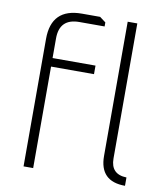

<svg xmlns="http://www.w3.org/2000/svg" viewBox="-84 -809 758 885"><g transform="rotate(10 295.5 -366.5)"><path d="M85 0V-597Q85 -740 228 -740H313L341 -719V-700H223Q130 -700 130 -607V-515H331V-475H130V0ZM442 -112V-740H487V-108Q487 -34 561 -32V7Q442 7 442 -112Z"/></g></svg>

Font: Oxanium ExtraLight
Style: Regular
Weight: 200
Designer: Severin Meyer
Version: Version 2.000